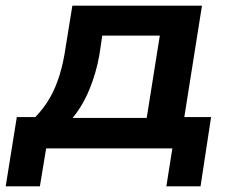

<svg xmlns="http://www.w3.org/2000/svg" viewBox="-36 -521 823 674"><path d="M-16 133 23 -110H88Q118 -141 138.5 -176.5Q159 -212 173 -257Q187 -302 195 -359L218 -501H673L611 -110H705L668 133H548L569 0H126L104 133ZM219 -107H479L525 -396H323L313 -329Q302 -266 278.5 -208.5Q255 -151 219 -107Z"/></svg>

Font: Nunito Sans 7pt SemiExpanded
Style: Bold Italic
Weight: 700
Width: 6
Italic angle: -9°
Designer: Vernon Adams
Foundry: Vernon Adams
Version: Version 3.101;gftools[0.9.27]